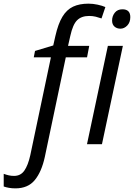

<svg xmlns="http://www.w3.org/2000/svg" viewBox="-134 -785 729 1045"><path d="M-50.3 240.2Q-69.3 240.2 -85.4 237.3Q-101.6 234.4 -113.8 230V161.1Q-100.6 166 -86.9 169.2Q-73.2 172.4 -57.6 172.4Q-21.5 172.4 -1.5 143.6Q18.6 114.7 30.8 60.1L143.1 -473.1H49.8L56.6 -507.8L155.8 -537.6L167.5 -589.4Q182.6 -655.8 205.8 -694.1Q229 -732.4 263.7 -748.8Q298.3 -765.1 347.7 -765.1Q372.1 -765.1 397.7 -759.5Q423.3 -753.9 439.5 -746.6L418.5 -684.6Q403.8 -689.9 387.2 -694.1Q370.6 -698.2 351.1 -698.2Q309.6 -698.2 285.9 -675Q262.2 -651.9 248.5 -588.9L236.3 -535.2H351.6L339.8 -473.1H224.1L109.9 69.3Q92.3 150.4 55.2 195.3Q18.1 240.2 -50.3 240.2ZM521.5 -628.9Q502 -628.9 489 -640.4Q476.1 -651.9 476.1 -672.9Q476.1 -697.3 490.7 -715.8Q505.4 -734.4 532.2 -734.4Q575.2 -734.4 575.2 -691.9Q575.2 -663.1 558.6 -646Q542 -628.9 521.5 -628.9ZM339.4 0 453.1 -535.2H534.7L420.9 0Z"/></svg>

Font: Open Sans
Style: Italic
Weight: 400
Italic angle: -12°
Designer: Monotype Design Team
Foundry: Monotype Imaging Inc.
Version: Version 3.000; ttfautohint (v1.8.4)